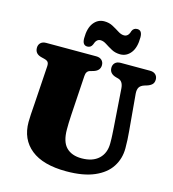

<svg xmlns="http://www.w3.org/2000/svg" viewBox="-133 -1034 1049 1163"><g transform="rotate(15 391.0 -452.0)"><path d="M600 -309.5 583 -551Q580 -596 549 -604.5L534 -608.5Q492 -620 492 -657Q492 -676 504.2 -688Q516.5 -700 539 -700H723Q745.5 -700 758 -688Q770.5 -676 770.5 -657Q770.5 -637.5 759.5 -626.5Q748.5 -615.5 728 -609L713 -604.5Q690 -597 681.5 -582.5Q673 -568 675 -543L695.5 -311.5Q700.5 -261 700.5 -207.5Q700.5 -142.5 667.2 -91Q634 -39.5 565 -9.8Q496 20 389.5 20Q243.5 20 168 -40.8Q92.5 -101.5 92.5 -209.5Q92.5 -226 94.2 -256.5Q96 -287 99 -326L114.5 -565.5Q115.5 -582.5 109.2 -591Q103 -599.5 85 -604L67 -608.5Q25 -618.5 25 -657Q25 -676 37.2 -688Q49.5 -700 72 -700H385.5Q408 -700 420.5 -688Q433 -676 433 -657Q433 -621 390.5 -609L372.5 -604Q348.5 -597.5 347 -566L331.5 -319.5Q329.5 -291 329 -267.2Q328.5 -243.5 328.5 -227Q328.5 -149 362.8 -114.5Q397 -80 459 -80Q528 -80 566 -115.5Q604 -151 604 -212.5Q604 -247 602.5 -268.5Q601 -290 600 -309.5ZM522 -749Q491.5 -749 467.5 -762Q443.5 -775 423.8 -788Q404 -801 386 -801Q360 -801 349 -764.5Q340 -743 317.5 -743Q286.5 -743 286.5 -787Q286.5 -850.5 312.5 -884Q338.5 -917.5 379 -917.5Q409 -917.5 433 -904.5Q457 -891.5 476.8 -878.8Q496.5 -866 514.5 -866Q542 -866 551.5 -902.5Q560.5 -924 583.5 -924Q614.5 -924 614.5 -880.5Q614.5 -816 588.2 -782.5Q562 -749 522 -749Z"/></g></svg>

Font: Fraunces 9pt S050 Black
Style: Regular
Weight: 900
Version: Version 1.000; ttfautohint (v1.8.3)